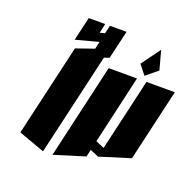

<svg xmlns="http://www.w3.org/2000/svg" viewBox="-124 -827 963 954"><g transform="rotate(20 357.5 -350.0)"><path d="M187 -700H274L263 -650L289 -657L299 -700H387L352 -550L325 -541L200 0L62 -50L174 -535L269 -568L278 -607L158 -575Z M365 -500H515L432 -138L477 -119L565 -500H715L627 -119L466 -69L420 -88L412 -50L250 0Z M579 -675 606 -575 545 -525 506 -575Z"/></g></svg>

Font: SOV_Meka
Style: Italic
Weight: 400
Italic angle: -13°
Version: Version 1.00